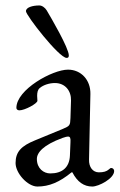

<svg xmlns="http://www.w3.org/2000/svg" viewBox="-20 -669 439 703"><path d="M224 -457C229 -457 232 -459 232 -466C232 -493 167 -604 151 -631C145 -641 134 -649 124 -649C99 -649 75 -642 75 -628C75 -613 196 -457 224 -457ZM117 14C160 14 198 -2 242 -38H245C263 -3 287 14 318 14C341 14 398 -15 398 -43C398 -49 393 -54 387 -54C385 -54 383 -53 379 -49C370 -41 359 -38 342 -38C320 -38 305 -57 306 -85L311 -325C312 -376 277 -414 229 -414C172 -414 40 -341 40 -274C40 -269 44 -265 51 -265C71 -265 117 -290 117 -300L116 -318C116 -330 118 -341 126 -347C139 -358 161 -365 181 -365C219 -365 241 -336 240 -301L238 -237C237 -210 236 -208 210 -197L108 -155C59 -135 37 -114 37 -72C37 -35 81 14 117 14ZM164 -34C140 -34 115 -52 115 -87C115 -110 138 -138 209 -164C220 -168 226 -169 229 -169C237 -169 239 -163 238 -148L236 -99C234 -56 208 -34 164 -34Z"/></svg>

Font: EB Garamond
Style: Regular
Weight: 400
Designer: Georg Duffner and Octavio Pardo
Foundry: Georg Duffner
Version: Version 1.000;PS 001.000;hotconv 1.0.88;makeotf.lib2.5.64775